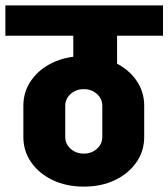

<svg xmlns="http://www.w3.org/2000/svg" viewBox="-45 -680 627 715"><path d="M-25 -547V-660H562V-547ZM263 15V-108H269V15ZM42 -169V-287H198V-169ZM336 -169V-287H492V-169ZM263 -348V-471H269V-348ZM228 -417V-630H391V-417ZM492 -170Q492 -117 462.5 -75Q433 -33 382.5 -9Q332 15 267 15V-108Q296 -108 316 -126Q336 -144 336 -170ZM492 -286H336Q336 -312 316 -330Q296 -348 267 -348V-471Q332 -471 382.5 -447Q433 -423 462.5 -381Q492 -339 492 -286ZM42 -170H198Q198 -144 218 -126Q238 -108 267 -108V15Q203 15 152 -9Q101 -33 71.5 -75Q42 -117 42 -170ZM42 -286Q42 -339 71.5 -381Q101 -423 152 -447Q203 -471 267 -471V-348Q238 -348 218 -330Q198 -312 198 -286Z"/></svg>

Font: Akshar Light
Style: Bold
Weight: 700
Version: Version 1.100